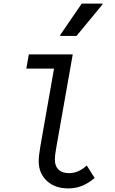

<svg xmlns="http://www.w3.org/2000/svg" viewBox="-20 -1033 640 1069"><path d="M360.5 16Q285 16 240.2 -26.5Q195.5 -69 195.5 -135.5Q195.5 -151.5 197.8 -171Q200 -190.5 205 -220L286 -680.5L307.5 -651H126.5L140.5 -730H385L293.5 -212.5Q289 -187 287.2 -171.8Q285.5 -156.5 285.5 -144.5Q285.5 -108 306 -88.5Q326.5 -69 364.5 -69Q391 -69 415.2 -79.5Q439.5 -90 463 -111.5L507 -42Q472 -12.5 436.5 1.8Q401 16 360.5 16ZM315 -833 315.5 -838.5 435 -1013H551L550 -1007.5L406 -833Z"/></svg>

Font: Google Sans Code
Style: Italic
Weight: 400
Italic angle: -10°
Monospace: yes
Designer: Google Sans Code Authors
Foundry: Google LLC
Version: Version 6.000